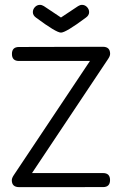

<svg xmlns="http://www.w3.org/2000/svg" viewBox="-20 -762 496 782"><path d="M343 -712.6Q343 -699.5 329.8 -690.2Q248 -629.2 228.3 -629.2Q208.7 -629.2 126.7 -690.2Q113.8 -699.5 113.8 -712.6Q113.8 -724.1 122.3 -733.2Q130.9 -742.2 142.6 -742.2Q150.6 -742.2 158.7 -737.1L228.3 -690.7L298.1 -737.1Q306.2 -742.2 314 -742.2Q325.9 -742.2 334.5 -733.2Q343 -724.1 343 -712.6ZM428.5 -542.7Q428.5 -533.9 420.4 -522L110.4 -57.1H399.7Q428.2 -57.1 428.2 -28.6Q428.2 0 399.7 0L58.1 0.2Q28.1 0.2 28.1 -28.1Q28.1 -36.6 36.1 -48.6L346.4 -513.7H57.1Q28.6 -513.7 28.6 -542.2Q28.6 -570.6 57.1 -570.6L398.7 -571.5Q428.5 -571.5 428.5 -542.7Z"/></svg>

Font: EnergyBar
Style: Regular
Weight: 400
Italic angle: -10°
Version: 1.0 2000-03-28